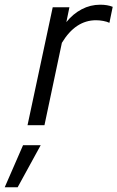

<svg xmlns="http://www.w3.org/2000/svg" viewBox="-109 -532 499 816"><path d="M8 0 115 -501H186L173 -438Q201 -473 238 -492.5Q275 -512 317 -512Q348 -512 370 -503L356 -435Q346 -440 330 -443Q314 -446 299 -446Q212 -446 154 -350L80 0ZM-89 264 -11 85H64L-34 264Z"/></svg>

Font: Red Hat Display
Style: Italic
Weight: 300
Italic angle: -12°
Designer: Pentagram, MCKL
Foundry: Pentagram, MCKL
Version: Version 1.023